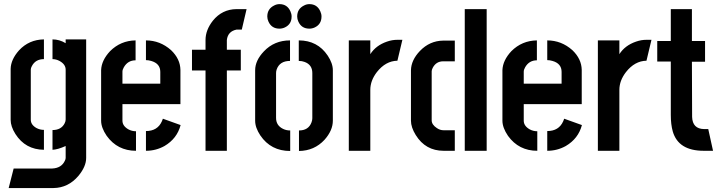

<svg xmlns="http://www.w3.org/2000/svg" viewBox="-20 -739 3521 941"><path d="M22.5 182.6 46.9 86.9H235.4Q281.2 85 297.9 48.8Q301.8 41 301.8 35.2V-23.4Q262.7 -5.9 237.3 -4.9V-101.6Q280.3 -101.6 296.9 -134.8Q301.8 -144.5 301.8 -153.3V-397.5Q301.8 -423.8 271.5 -440.4Q254.9 -449.2 237.3 -449.2V-545.9Q271.5 -545.9 301.8 -527.3V-545.9H402.3V35.2Q402.3 77.1 364.3 123Q314.5 181.6 242.2 182.6ZM32.2 -151.4V-401.4Q33.2 -447.3 73.2 -492.2Q122.1 -544.9 195.3 -545.9V-449.2Q153.3 -449.2 135.7 -414.1Q130.9 -405.3 130.9 -398.4V-152.3Q130.9 -127 159.2 -111.3Q175.8 -102.5 195.3 -102.5V-4.9Q104.5 -5.9 55.7 -82Q32.2 -119.1 32.2 -151.4Z M475.6 -147.5V-395.5Q477.5 -443.4 519.5 -488.3Q571.3 -540 644.5 -541V-443.4Q606.4 -443.4 586.9 -409.2Q580.1 -397.5 580.1 -387.7V-329.1H765.6V-386.7Q765.6 -427.7 720.7 -440.4Q708 -444.3 695.3 -444.3V-541Q764.6 -541 818.4 -493.2Q863.3 -450.2 864.3 -396.5V-228.5H580.1V-147.5Q580.1 -122.1 608.4 -105.5Q626 -95.7 646.5 -95.7V0Q555.7 0 502.9 -73.2Q475.6 -113.3 475.6 -147.5ZM695.3 0V-96.7Q752 -96.7 773.4 -144.5Q776.4 -151.4 778.3 -157.2L865.2 -126Q847.7 -59.6 786.1 -23.4Q744.1 0 695.3 0Z M920.9 -393.6V-495.1H987.3V-543Q987.3 -591.8 1023.4 -637.7Q1068.4 -693.4 1138.7 -694.3H1188.5L1165 -593.8H1138.7Q1096.7 -585 1091.8 -543V-495.1H1160.2V-393.6H1091.8V0H987.3V-393.6Z M1290 -658.2Q1290 -695.3 1323.2 -711.9Q1335.9 -718.8 1349.6 -718.8Q1387.7 -718.8 1403.3 -683.6Q1409.2 -670.9 1409.2 -658.2Q1409.2 -620.1 1376 -604.5Q1363.3 -598.6 1349.6 -598.6Q1311.5 -598.6 1295.9 -632.8Q1290 -645.5 1290 -658.2ZM1436.5 -658.2Q1436.5 -695.3 1469.7 -711.9Q1482.4 -718.8 1496.1 -718.8Q1534.2 -718.8 1549.8 -683.6Q1555.7 -670.9 1555.7 -658.2Q1555.7 -620.1 1522.5 -604.5Q1509.8 -598.6 1496.1 -598.6Q1458 -598.6 1442.4 -632.8Q1436.5 -645.5 1436.5 -658.2ZM1230.5 -147.5V-394.5Q1230.5 -442.4 1273.4 -487.3Q1324.2 -541 1401.4 -541V-440.4Q1350.6 -440.4 1335.9 -398.4Q1333 -389.6 1333 -380.9V-161.1Q1333 -124 1367.2 -107.4Q1382.8 -99.6 1402.3 -99.6V1Q1307.6 1 1255.9 -75.2Q1230.5 -113.3 1230.5 -147.5ZM1445.3 1V-99.6Q1492.2 -99.6 1506.8 -139.6Q1510.7 -150.4 1510.7 -159.2V-380.9Q1510.7 -421.9 1472.7 -435.5Q1460 -440.4 1444.3 -440.4V-541Q1536.1 -541 1585.9 -466.8Q1611.3 -428.7 1611.3 -394.5V-147.5Q1611.3 -99.6 1570.3 -53.7Q1520.5 0 1445.3 1Z M1689.5 0V-541H1794.9V-473.6Q1822.3 -516.6 1877 -535.2Q1902.3 -543.9 1926.8 -543.9H1952.1L1927.7 -441.4Q1870.1 -440.4 1827.1 -385.7Q1794.9 -343.8 1794.9 -298.8V0Z M1994.1 -147.5V-394.5Q1995.1 -444.3 2038.1 -489.3Q2085.9 -539.1 2152.3 -540H2209V-438.5H2152.3Q2117.2 -438.5 2100.6 -406.2Q2095.7 -396.5 2095.7 -389.6V-149.4Q2095.7 -127.9 2121.1 -111.3Q2136.7 -100.6 2154.3 -100.6H2209V0H2154.3Q2065.4 0 2017.6 -77.1Q1994.1 -115.2 1994.1 -147.5ZM2257.8 0V-694.3H2365.2V0Z M2442.4 -147.5V-395.5Q2444.3 -443.4 2486.3 -488.3Q2538.1 -540 2611.3 -541V-443.4Q2573.2 -443.4 2553.7 -409.2Q2546.9 -397.5 2546.9 -387.7V-329.1H2732.4V-386.7Q2732.4 -427.7 2687.5 -440.4Q2674.8 -444.3 2662.1 -444.3V-541Q2731.4 -541 2785.2 -493.2Q2830.1 -450.2 2831.1 -396.5V-228.5H2546.9V-147.5Q2546.9 -122.1 2575.2 -105.5Q2592.8 -95.7 2613.3 -95.7V0Q2522.5 0 2469.7 -73.2Q2442.4 -113.3 2442.4 -147.5ZM2662.1 0V-96.7Q2718.8 -96.7 2740.2 -144.5Q2743.2 -151.4 2745.1 -157.2L2832 -126Q2814.5 -59.6 2752.9 -23.4Q2710.9 0 2662.1 0Z M2910.2 0V-541H3015.6V-473.6Q3043 -516.6 3097.7 -535.2Q3123 -543.9 3147.5 -543.9H3172.9L3148.4 -441.4Q3090.8 -440.4 3047.9 -385.7Q3015.6 -343.8 3015.6 -298.8V0Z M3201.2 -437.5V-538.1H3267.6V-694.3H3371.1V-538.1H3435.5V-436.5H3371.1L3372.1 -166Q3374 -107.4 3430.7 -106.4H3451.2L3474.6 0H3428.7Q3304.7 0 3277.3 -94.7Q3267.6 -128.9 3267.6 -175.8V-437.5Z"/></svg>

Font: Post No Bills Colombo
Style: Bold
Weight: 700
Designer: Kosala Senevirathne, Siva Puranthara, Lasantha Premarathna, Tharique Azeez
Foundry: Mooniak
Version: Version 1.220 ; ttfautohint (v1.6)